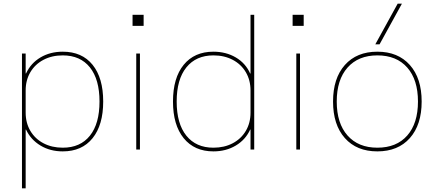

<svg xmlns="http://www.w3.org/2000/svg" viewBox="-20 -810 2354 1040"><path d="M320 -530Q424 -530 481.5 -459Q539 -388 539 -260Q539 -133 481.5 -61.5Q424 10 320 10Q252 10 199.5 -21.5Q147 -53 121 -108H119V210H99V-520H119V-412H121Q147 -468 199.5 -499Q252 -530 320 -530ZM320 -510Q261 -510 215.5 -486Q170 -462 144.5 -419Q119 -376 119 -320V-200Q119 -144 144.5 -101Q170 -58 215.5 -34Q261 -10 320 -10Q415 -10 467 -75Q519 -140 519 -260Q519 -380 467 -445Q415 -510 320 -510Z M698 -670V-730H758V-670ZM718 0V-520H738V0Z M1136 10Q1033 10 975 -61.5Q917 -133 917 -260Q917 -388 975 -459Q1033 -530 1136 -530Q1204 -530 1257 -499Q1310 -468 1335 -412H1337V-730H1357V0H1337V-108H1335Q1310 -53 1257 -21.5Q1204 10 1136 10ZM1136 -10Q1195 -10 1240.5 -34Q1286 -58 1311.5 -101Q1337 -144 1337 -200V-320Q1337 -376 1311.5 -419Q1286 -462 1240.5 -486Q1195 -510 1136 -510Q1042 -510 989.5 -445Q937 -380 937 -260Q937 -140 989.5 -75Q1042 -10 1136 -10Z M1565 -670V-730H1625V-670ZM1585 0V-520H1605V0Z M2024 10Q1912 10 1848 -62Q1784 -134 1784 -260Q1784 -386 1848 -458Q1912 -530 2024 -530Q2136 -530 2200 -458Q2264 -386 2264 -260Q2264 -134 2200 -62Q2136 10 2024 10ZM2024 -10Q2128 -10 2186 -76Q2244 -142 2244 -260Q2244 -378 2186 -444Q2128 -510 2024 -510Q1921 -510 1862.5 -444Q1804 -378 1804 -260Q1804 -142 1862.5 -76Q1921 -10 2024 -10ZM2036 -570H2013L2134 -790H2157Z"/></svg>

Font: M PLUS 1 Thin Thin
Style: Regular
Weight: 250
Version: Version 1.001